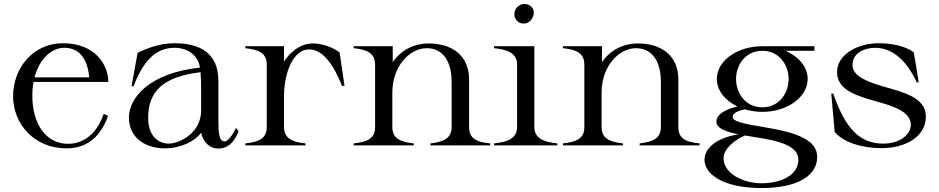

<svg xmlns="http://www.w3.org/2000/svg" viewBox="-20 -733 4733 968"><path d="M315 15C395 15 479 -20 525 -149L503 -159C462 -42 387 -8 323 -8C209 -8 143 -112 143 -250C143 -275 145 -298 149 -320H526C526 -405 461 -515 297 -515C147 -515 46 -390 46 -248C46 -109 152 15 315 15ZM154 -343C179 -435 238 -492 304 -492C366 -492 419 -456 430 -343Z M810 15C892 15 963 -21 994 -64C1004 -13 1041 16 1079 16C1116 16 1154 1 1183 -71L1170 -88C1147 -42 1127 -20 1112 -20C1085 -21 1081 -58 1081 -134V-326C1081 -470 981 -515 862 -515C779 -515 715 -486 674 -467L643 -298H653C701 -421 761 -492 861 -492C924 -492 979 -456 988 -392C736 -366 630 -241 630 -141C630 -32 721 15 810 15ZM830 -9C774 -10 727 -51 727 -138C727 -272 801 -346 991 -369C993 -349 994 -311 994 -296V-175C994 -66 889 -9 830 -9Z M1412 -93V-255C1413 -363 1457 -484 1538 -484C1613 -484 1668 -393 1704 -300H1717L1692 -469C1657 -495 1604 -514 1557 -514C1500 -514 1448 -478 1412 -423V-500H1217V-490C1287 -483 1325 -464 1325 -407V-93C1325 -36 1287 -17 1217 -10V0H1520V-10C1451 -17 1412 -36 1412 -93Z M2345 -93V-332C2345 -451 2262 -514 2140 -514C2071 -514 2002 -483 1960 -419V-500H1763V-490C1833 -483 1871 -464 1871 -407V-93C1872 -36 1833 -17 1763 -10V0H2066V-10C1997 -17 1958 -36 1958 -93V-266C1958 -399 2045 -490 2132 -490C2203 -490 2257 -437 2257 -319V-93C2257 -37 2219 -18 2150 -10V0H2452V-10C2382 -16 2344 -36 2345 -93Z M2471 -10V0H2790V-10C2720 -17 2674 -36 2674 -93V-500H2471V-490C2541 -483 2587 -464 2587 -407V-93C2587 -36 2541 -17 2471 -10ZM2668 -652C2679 -680 2662 -704 2639 -711C2614 -718 2586 -706 2576 -678C2567 -648 2582 -623 2607 -616C2630 -609 2659 -622 2668 -652Z M3400 -93V-332C3400 -451 3317 -514 3195 -514C3126 -514 3057 -483 3015 -419V-500H2818V-490C2888 -483 2926 -464 2926 -407V-93C2927 -36 2888 -17 2818 -10V0H3121V-10C3052 -17 3013 -36 3013 -93V-266C3013 -399 3100 -490 3187 -490C3258 -490 3312 -437 3312 -319V-93C3312 -37 3274 -18 3205 -10V0H3507V-10C3437 -16 3399 -36 3400 -93Z M3824 -169C3950 -169 4052 -244 4052 -335C4052 -395 4007 -448 3940 -477H4086V-500H3825H3824C3696 -500 3594 -426 3594 -335C3594 -277 3635 -226 3698 -196C3636 -182 3593 -156 3592 -121C3591 -86 3639 -69 3702 -56C3581 -35 3532 20 3532 73C3532 146 3628 214 3814 215C4011 216 4101 147 4100 57C4100 -111 3674 -79 3674 -144C3674 -166 3708 -175 3734 -182C3762 -174 3792 -169 3824 -169ZM3824 -192C3739 -192 3691 -262 3691 -335C3691 -407 3739 -477 3824 -477C3907 -477 3956 -407 3956 -335C3956 -262 3907 -192 3824 -192ZM3628 65C3628 18 3682 -27 3736 -50C3855 -30 4005 -15 4005 72C4005 152 3915 191 3819 191C3731 191 3628 144 3628 65Z M4424 14C4546 14 4648 -44 4648 -146C4648 -241 4535 -268 4436 -296C4356 -320 4278 -347 4278 -406C4278 -469 4344 -492 4391 -492C4468 -492 4543 -444 4602 -318H4612L4587 -469C4549 -498 4484 -515 4410 -515C4303 -515 4200 -458 4200 -369C4201 -276 4306 -248 4401 -221C4487 -197 4572 -169 4572 -104C4572 -54 4517 -9 4433 -9C4315 -9 4242 -84 4181 -261H4171L4188 -68C4231 -16 4324 14 4424 14Z"/></svg>

Font: Sprat
Style: Regular
Weight: 400
Designer: Ethan Nakache
Foundry: Collletttivo
Version: Version 2.000;Glyphs 3.2 (3217)